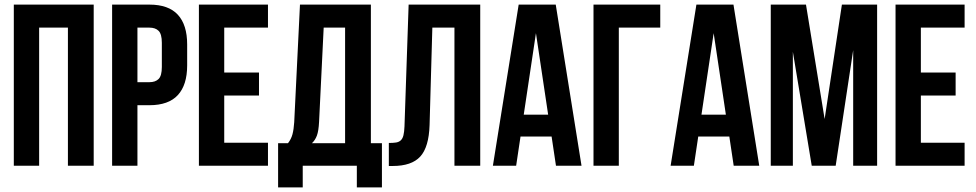

<svg xmlns="http://www.w3.org/2000/svg" viewBox="-20 -720 4238 834"><path d="M150 0H40V-700H387V0H275V-600H150Z M629 -700Q712 -700 752.5 -656Q793 -612 793 -527V-436Q793 -351 752.5 -307Q712 -263 629 -263H577V0H467V-700ZM577 -600V-363H629Q655 -363 669 -377Q683 -391 683 -429V-534Q683 -572 669 -586Q655 -600 629 -600Z M954 -405H1105V-305H954V-100H1144V0H844V-700H1144V-600H954Z M1530 94V0H1295V94H1188V-98H1231Q1245 -116 1250.5 -137Q1256 -158 1258 -189L1283 -700H1591V-98H1639V94ZM1366 -191Q1364 -151 1356.5 -131Q1349 -111 1335 -98H1479V-600H1386Z M1669 -99Q1688 -99 1700.5 -101Q1713 -103 1721 -110.5Q1729 -118 1732.5 -132.5Q1736 -147 1737 -171L1755 -700H2066V0H1954V-600H1858L1846 -177Q1843 -81 1805.5 -40Q1768 1 1686 1H1669Z M2506 0H2395L2376 -127H2241L2222 0H2121L2233 -700H2394ZM2255 -222H2361L2308 -576Z M2558 0V-700H2848V-600H2668V0Z M3278 0H3167L3148 -127H3013L2994 0H2893L3005 -700H3166ZM3027 -222H3133L3080 -576Z M3562 -203 3637 -700H3790V0H3686V-502L3610 0H3506L3424 -495V0H3328V-700H3481Z M3980 -405H4131V-305H3980V-100H4170V0H3870V-700H4170V-600H3980Z"/></svg>

Font: Bebas Neue Bold
Style: Regular
Weight: 700
Designer: Ryoichi Tsunekawa & LGV (GE)
Foundry: Free Software Foundation, Inc.
Version: Version 1.003 August 13, 2016